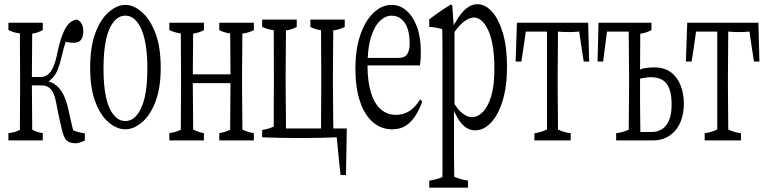

<svg xmlns="http://www.w3.org/2000/svg" viewBox="-20 -621 3655 914"><path d="M272.9 -11.2Q259.3 -68.4 246.6 -135.3Q241.2 -163.1 232.4 -180.4Q223.6 -197.8 210.2 -206.1Q196.8 -214.4 176.3 -214.4Q176.3 -214.4 131.8 -214.4Q131.8 -214.4 131.8 -209.5Q131.8 -163.1 133.3 -20Q133.3 -8.8 133.3 -6.8Q133.3 -3.4 133.3 -3.4Q158.7 9.8 183.6 12.7Q183.6 34.7 183.6 47.4Q183.6 47.4 20 47.4Q20 35.2 20 13.2Q47.4 10.3 74.7 -2.4Q75.7 -69.3 75.7 -199.2Q75.7 -227.5 75.7 -265.1Q75.2 -303.7 75.2 -352.5Q74.7 -394.5 74.7 -445.8Q74.7 -447.3 74.7 -458.5Q74.7 -458.5 74.7 -461.9Q47.4 -464.8 20 -478Q20 -490.7 20 -512.7Q20 -512.7 183.6 -512.7Q183.6 -490.2 183.6 -477.5Q158.7 -464.4 133.3 -460.9Q131.8 -262.7 131.8 -259.3Q131.8 -259.3 131.8 -254.4Q131.8 -254.4 173.8 -254.4Q191.4 -254.4 206.3 -264.6Q221.2 -274.9 233.2 -301.3Q245.1 -327.6 253.9 -373.5Q276.4 -477.5 308.6 -509.3Q324.7 -525.4 346.7 -527.8Q376.5 -514.6 376.5 -471.7Q376.5 -446.3 366 -431.9Q355.5 -417.5 332 -417.5Q315.9 -417.5 303.7 -419.9Q300.8 -420.4 293 -422.4Q283.2 -393.6 274.2 -354.5Q265.1 -315.4 254.9 -290Q244.6 -264.6 230 -250Q224.6 -244.1 218.3 -239.7Q214.8 -231.9 210.9 -233.9Q214.8 -227.5 219.2 -231Q234.9 -225.1 247.1 -215.3Q266.6 -199.2 280.8 -172.4Q294.9 -145.5 304.7 -103.5Q316.4 -47.4 328.1 -1Q356 10.7 383.8 13.2Q383.8 36.1 383.8 48.8Q373.5 52.7 361.6 56.9Q349.6 61 340.3 61Q311.5 61 296.9 47.1Q282.2 33.2 272.9 -11.2Z M631.8 -73.7Q656.2 -102.5 668.9 -157.7Q681.6 -212.9 681.6 -294.2Q681.6 -375.5 668.9 -431.9Q656.2 -488.3 631.8 -517.1Q608.9 -546.4 576.7 -546.4Q544.4 -546.4 521 -516.6Q472.7 -459 472.7 -293.5Q472.7 -131.3 521.5 -73.7Q544.4 -44.9 576.7 -44.9Q608.9 -44.9 631.8 -73.7ZM498.5 -37.6Q459 -69.8 434.1 -135.3Q409.2 -200.7 409.2 -299.1Q409.2 -397.5 434.1 -464.4Q459 -531.2 499 -564.5Q537.6 -597.7 576.7 -597.7Q615.7 -597.7 654.3 -564.5Q693.8 -531.2 719.5 -464.4Q745.1 -397.5 745.1 -299.3Q745.1 -201.2 719.5 -135.3Q693.8 -69.3 654.3 -37.6Q615.7 -5.4 576.4 -5.4Q537.1 -5.4 498.5 -37.6Z M1188.5 -512.7Q1188.5 -490.2 1188.5 -477.5Q1161.1 -464.4 1133.8 -460.9Q1133.8 -460.9 1133.8 -457Q1133.3 -356.4 1132.3 -266.1Q1132.3 -228 1132.3 -199.2Q1132.3 -158.7 1133.8 -19.5Q1133.8 -8.8 1133.8 -7.8Q1133.8 -4.4 1133.8 -4.4Q1161.1 9.3 1188.5 12.7Q1188.5 34.7 1188.5 47.4Q1188.5 47.4 1023.9 47.4Q1023.9 35.2 1023.9 12.7Q1049.3 9.3 1075.7 -3.4Q1077.1 -197.3 1077.1 -220.2Q1077.1 -220.2 1077.1 -225.1Q1077.1 -225.1 897.9 -225.1Q897.9 -225.1 897.9 -220.2Q897.9 -167.5 899.4 -21Q899.4 -9.3 899.4 -7.8Q899.4 -4.4 899.4 -4.4Q924.8 8.8 950.7 12.7Q950.7 34.7 950.7 47.4Q950.7 47.4 786.1 47.4Q786.1 35.2 786.1 12.7Q813.5 9.3 840.8 -3.4Q840.8 -3.4 840.8 -6.8Q840.8 -8.3 840.8 -19.5Q841.3 -61 841.3 -112.8Q841.3 -151.4 841.8 -199.2Q841.8 -228 841.8 -266.1Q841.3 -304.7 841.3 -353Q840.8 -394.5 840.8 -445.8Q840.8 -447.3 840.8 -458.5Q840.8 -458.5 840.8 -461.9Q813.5 -464.8 786.1 -478Q786.1 -490.7 786.1 -512.7Q786.1 -512.7 950.7 -512.7Q950.7 -490.2 950.7 -477.5Q925.3 -464.4 899.4 -460.9Q899.4 -460.9 899.4 -457.5Q898.9 -359.9 897.9 -272Q897.9 -272 897.9 -267.1Q897.9 -267.1 1077.1 -267.1Q1077.1 -267.1 1077.1 -272Q1077.1 -308.1 1076.7 -353.3Q1076.2 -398.4 1075.7 -461.9Q1049.8 -464.8 1023.9 -477.5Q1023.9 -490.2 1023.9 -512.7Q1023.9 -512.7 1188.5 -512.7Z M1228 -2.4Q1255.4 -5.9 1283.2 -18.6Q1283.2 -18.6 1283.2 -22Q1283.2 -23.4 1283.2 -34.2Q1283.2 -75.7 1283.2 -127.4Q1283.2 -166 1283.7 -214.4Q1283.7 -242.7 1283.7 -280.8Q1283.2 -446.3 1283.2 -473.1Q1283.2 -473.1 1283.2 -477.1Q1255.9 -480 1228 -493.2Q1228 -505.9 1228 -527.8Q1228 -527.8 1392.6 -527.8Q1392.6 -505.4 1392.6 -492.7Q1367.2 -479.5 1341.3 -476.1Q1341.3 -476.1 1341.3 -472.7Q1340.8 -372.1 1339.8 -280.8Q1339.8 -242.7 1339.8 -214.4Q1339.8 -173.8 1341.3 -34.7Q1341.3 -19.5 1341.3 -14.2Q1341.3 -9.3 1341.8 -9.3Q1341.8 -9.3 1508.3 -9.3Q1508.3 -9.3 1508.3 -14.2Q1508.3 -19.5 1508.3 -34.2Q1508.3 -78.6 1508.8 -127.2Q1509.3 -175.8 1509.3 -214.4Q1509.3 -242.7 1509.3 -280.8Q1509.3 -319.3 1508.8 -367.7Q1508.3 -416 1508.3 -460.9Q1508.3 -462.4 1508.3 -473.1Q1508.3 -473.1 1508.3 -477.1Q1482.9 -480 1457.5 -492.7Q1457.5 -505.4 1457.5 -527.8Q1457.5 -527.8 1621.1 -527.8Q1621.1 -505.4 1621.1 -492.7Q1593.8 -479.5 1566.4 -476.1Q1564.9 -337.9 1564.9 -280.8Q1564.9 -242.7 1564.9 -214.4Q1564.9 -173.8 1566.4 -34.7Q1566.4 -19.5 1566.9 -14.2Q1566.9 -9.3 1566.9 -9.3Q1566.9 -9.3 1630.9 -9.3Q1628.9 106.4 1627 212.4Q1627 212.4 1601.1 212.4Q1591.8 127.4 1583 32.7Q1495.1 36.1 1406.2 36.1Q1317.4 36.1 1228 32.7Q1228 20 1228 -2.4Z M1729.5 -309.6Q1729.5 -309.6 1729.5 -304.7Q1730 -232.4 1745.8 -180.4Q1761.7 -128.4 1792 -101.3Q1822.3 -74.2 1864.3 -74.2Q1902.3 -74.2 1931.2 -93.8Q1957.5 -111.8 1980 -147.9Q1984.9 -146.5 1989.7 -135.7Q1975.1 -96.7 1955.8 -67.4Q1936.5 -38.1 1910.4 -21.7Q1884.3 -5.4 1846.7 -5.4Q1794.4 -5.4 1754.9 -39.6Q1715.3 -73.7 1693.6 -138.4Q1671.9 -203.1 1671.9 -294.7Q1671.9 -386.2 1695.3 -454.6Q1718.8 -522.9 1758.3 -560.3Q1797.9 -597.7 1844.2 -597.7Q1883.3 -597.7 1914.8 -570.6Q1946.3 -543.5 1964.8 -493.7Q1983.4 -443.8 1983.4 -371.6Q1983.4 -337.9 1979 -309.6Q1979 -309.6 1729.5 -309.6ZM1746.1 -444.8Q1733.9 -406.7 1731 -350.6Q1731 -350.6 1730.5 -345.2H1874.5Q1909.2 -345.2 1919.9 -365.7Q1930.2 -384.8 1930.2 -412.6Q1930.2 -455.1 1920.2 -484.9Q1910.2 -514.6 1890.4 -530.5Q1870.6 -546.4 1844.2 -546.4Q1815.4 -546.4 1789.3 -522.2Q1763.2 -498 1746.1 -444.8Z M2168.5 -43.9Q2159.2 -56.6 2149.9 -75.7Q2145.5 -81.1 2141.1 -93.3Q2141.1 -31.2 2141.1 22.5Q2141.1 69.3 2141.1 106.4Q2141.6 154.3 2142.1 191.9Q2142.1 210.9 2142.6 220.7Q2175.3 234.4 2208 238.8Q2208 260.7 2208 272.5Q2208 272.5 2023.4 272.5Q2023.4 260.3 2023.4 238.8Q2054.7 234.9 2085.9 221.7Q2086.4 211.9 2086.4 192.4Q2086.4 154.8 2086.4 107.9Q2086.4 -137.2 2086.4 -384.8Q2086.4 -440.9 2085 -482.4Q2054.2 -491.2 2023.4 -493.2Q2023.4 -514.6 2023.4 -528.8Q2075.2 -568.8 2126.5 -599.6Q2129.9 -600.6 2133.3 -592.3Q2136.2 -550.8 2139.6 -499.5Q2143.6 -511.2 2147.5 -513.2Q2195.8 -601.1 2252 -601.1Q2289.6 -601.1 2321.8 -565.9Q2354 -530.8 2373.8 -463.9Q2393.6 -397 2393.6 -303Q2393.6 -209 2372.6 -141.1Q2351.6 -73.2 2317.1 -36.9Q2282.7 -0.5 2241.2 -0.5Q2222.7 -0.5 2204.6 -10Q2186.5 -19.5 2168.5 -43.9ZM2163.1 -493.7Q2154.3 -483.9 2143.6 -468.8Q2143.6 -468.8 2143.6 -125.5Q2157.7 -103 2171.4 -90.3Q2199.2 -63.5 2226.1 -63.5Q2255.4 -63.5 2278.8 -88.4Q2303.7 -113.3 2318.6 -164.3Q2333.5 -215.3 2333.5 -292.5Q2333.5 -408.7 2306.2 -472.2Q2277.8 -537.6 2234.9 -537.6Q2220.7 -537.6 2202.4 -527.3Q2184.1 -517.1 2163.1 -493.7Z M2523.9 13.2Q2555.2 9.3 2584 -4.9Q2584 -4.9 2584 -8.3Q2584 -9.3 2584 -19.5Q2584 -61 2584 -112.8Q2584 -228 2584 -353Q2584 -394.5 2584 -445.8Q2584 -450.7 2584 -465.8Q2584 -465.8 2583.5 -470.7Q2583.5 -470.7 2482.9 -470.7Q2472.7 -394.5 2461.9 -328.1Q2461.9 -328.1 2434.6 -328.1Q2438 -415.5 2440.9 -512.7Q2440.9 -512.7 2779.8 -512.7Q2782.2 -415.5 2784.7 -328.1Q2784.7 -328.1 2758.8 -328.1Q2748 -394.5 2737.3 -470.7Q2711.4 -468.3 2686.3 -468.3Q2661.1 -468.3 2636.2 -470.7Q2634.8 -331.1 2634.8 -266.1Q2634.8 -228 2634.8 -199.2Q2634.8 -158.7 2636.2 -19.5Q2636.2 -8.8 2636.2 -8.3Q2636.2 -4.9 2636.2 -4.4Q2665 9.3 2696.8 13.2Q2696.8 35.2 2696.8 47.4Q2696.8 47.4 2523.9 47.4Q2523.9 35.2 2523.9 13.2Z M2913.1 13.2Q2943.8 9.8 2973.1 -3.9Q2974.6 -141.6 2974.6 -199.2Q2974.6 -227.5 2974.6 -266.1Q2974.6 -306.2 2973.1 -445.8Q2973.1 -450.7 2973.1 -465.8Q2973.1 -465.8 2973.1 -470.7Q2973.1 -470.7 2869.6 -470.7Q2860.4 -394.5 2851.1 -328.1Q2851.1 -328.1 2824.7 -328.1Q2827.1 -415.5 2829.1 -512.7Q2829.1 -512.7 3081.1 -512.7Q3081.1 -490.2 3081.1 -477.5Q3054.7 -463.9 3027.8 -460.4Q3027.8 -457 3027.8 -457Q3027.8 -446.8 3027.8 -445.8Q3027.3 -394 3027.3 -352.5Q3027.3 -317.4 3026.9 -291.5Q3029.8 -287.1 3032.7 -293Q3064 -300.3 3095.2 -300.3Q3141.6 -300.3 3172.9 -277.6Q3204.1 -254.9 3219.7 -215.3Q3235.4 -175.8 3235.4 -128.4Q3235.4 -91.3 3226.3 -59.8Q3217.3 -28.3 3198.7 -4.4Q3180.2 19.5 3152.3 33.4Q3124.5 47.4 3089.8 47.4Q3089.8 47.4 2913.1 47.4Q2913.1 35.2 2913.1 13.2ZM3026.9 -208Q3026.9 -204.1 3026.9 -201.7Q3026.9 -201.7 3026.9 -199.2Q3026.9 -158.7 3026.9 -134.3Q3026.9 -112.8 3027.8 -43Q3027.8 -20 3028.3 2.4Q3028.3 7.3 3028.3 7.3Q3028.3 7.3 3080.6 7.3Q3127 7.3 3152.1 -25.6Q3177.2 -58.6 3177.2 -124.3Q3177.2 -189.9 3154.1 -221.7Q3130.9 -253.4 3078.6 -253.4Q3056.6 -253.4 3026.9 -246.6Q3026.9 -246.6 3026.9 -242.7Q3026.9 -242.7 3026.9 -240.2Q3026.9 -225.1 3026.9 -216.3Q3026.9 -216.3 3026.9 -208Z M3334.5 13.2Q3365.7 9.3 3394.5 -4.9Q3394.5 -4.9 3394.5 -8.3Q3394.5 -9.3 3394.5 -19.5Q3394.5 -61 3394.5 -112.8Q3394.5 -228 3394.5 -353Q3394.5 -394.5 3394.5 -445.8Q3394.5 -450.7 3394.5 -465.8Q3394.5 -465.8 3394 -470.7Q3394 -470.7 3293.5 -470.7Q3283.2 -394.5 3272.5 -328.1Q3272.5 -328.1 3245.1 -328.1Q3248.5 -415.5 3251.5 -512.7Q3251.5 -512.7 3590.3 -512.7Q3592.8 -415.5 3595.2 -328.1Q3595.2 -328.1 3569.3 -328.1Q3558.6 -394.5 3547.9 -470.7Q3522 -468.3 3496.8 -468.3Q3471.7 -468.3 3446.8 -470.7Q3445.3 -331.1 3445.3 -266.1Q3445.3 -228 3445.3 -199.2Q3445.3 -158.7 3446.8 -19.5Q3446.8 -8.8 3446.8 -8.3Q3446.8 -4.9 3446.8 -4.4Q3475.6 9.3 3507.3 13.2Q3507.3 35.2 3507.3 47.4Q3507.3 47.4 3334.5 47.4Q3334.5 35.2 3334.5 13.2Z"/></svg>

Font: Scarab Serif
Style: Light
Weight: 300
Designer: John Roberts
Foundry: Scarab
Version: 1.0